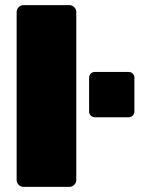

<svg xmlns="http://www.w3.org/2000/svg" viewBox="-20 -730 550 750"><path d="M45 -27V-683Q45 -694 53 -702Q61 -710 72 -710H251Q262 -710 270 -702Q278 -694 278 -683V-27Q278 -16 270 -8Q262 0 251 0H72Q61 0 53 -8Q45 -16 45 -27ZM505 -426V-295Q505 -285 498.5 -278.5Q492 -272 482 -272H351Q341 -272 334.5 -278.5Q328 -285 328 -295V-426Q328 -436 334.5 -442.5Q341 -449 351 -449H482Q492 -449 498.5 -442.5Q505 -436 505 -426Z"/></svg>

Font: Rubik
Style: Regular
Weight: 900
Designer: Hubert & Fischer
Foundry: Hubert & Fischer
Version: Version 1.100